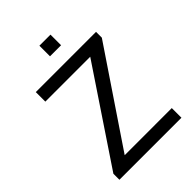

<svg xmlns="http://www.w3.org/2000/svg" viewBox="-255 -1025 1146 1146"><g transform="rotate(-45 318.5 -452.0)"><path d="M63.5 0V-51L459.5 -642.5H80.5V-723H589V-674L189.5 -81.5H587V0ZM291.5 -814V-903.5H385V-814Z"/></g></svg>

Font: Public Sans
Style: Regular
Weight: 400
Designer: The Public Sans project authors (U.S. Web Design System). Libre Franklin designed by Pablo Impallari and Rodrigo Fuenzal
Version: Version 1.008; ttfautohint (v1.8.1) -l 8 -r 50 -G 200 -x 14 